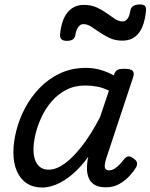

<svg xmlns="http://www.w3.org/2000/svg" viewBox="-20 -823 674 860"><path d="M169 17Q129 17 100 -2Q71 -21 55.5 -56.5Q40 -92 40 -141Q40 -186 53 -237.5Q66 -289 92 -338.5Q118 -388 157.5 -429Q197 -470 249 -494.5Q301 -519 366 -519Q398 -519 430 -510Q462 -501 490 -485L491 -489Q497 -506 507 -510.5Q517 -515 535 -515Q566 -515 574.5 -505.5Q583 -496 576 -476L455 -111Q451 -97 449.5 -85Q448 -73 452.5 -66.5Q457 -60 468 -60Q481 -60 492.5 -67Q504 -74 515 -85.5Q526 -97 536 -110Q543 -119 552.5 -122Q562 -125 575 -115Q592 -105 593.5 -94.5Q595 -84 590 -74Q580 -57 561 -36Q542 -15 515.5 0.5Q489 16 454 16Q422 16 403.5 4.5Q385 -7 377.5 -25.5Q370 -44 369.5 -66Q369 -88 373 -110Q374 -112 374.5 -114.5Q375 -117 375 -120Q338 -70 301.5 -40Q265 -10 231.5 3.5Q198 17 169 17ZM130 -153Q130 -125 138 -104.5Q146 -84 161 -73.5Q176 -63 198 -63Q232 -63 270 -90.5Q308 -118 348.5 -170.5Q389 -223 428 -298L468 -417Q439 -431 413 -435.5Q387 -440 362 -440Q314 -440 276.5 -420.5Q239 -401 211.5 -369Q184 -337 166 -298.5Q148 -260 139 -222Q130 -184 130 -153ZM279 -640Q247 -640 249 -668Q255 -734 282.5 -767.5Q310 -801 356 -801Q388 -801 412.5 -790Q437 -779 457 -764.5Q477 -750 494.5 -738.5Q512 -727 530 -727Q542 -727 551 -739Q560 -751 564 -776Q569 -803 607 -803Q623 -803 629 -796.5Q635 -790 634 -776Q628 -710 602 -675.5Q576 -641 528 -641Q496 -641 471.5 -652.5Q447 -664 426.5 -678Q406 -692 388.5 -703.5Q371 -715 353 -715Q340 -715 330.5 -702Q321 -689 317 -664Q315 -652 305.5 -646Q296 -640 279 -640Z"/></svg>

Font: Playwrite CU
Style: Regular
Weight: 400
Designer: Veronika Burian, José Scaglione
Foundry: TypeTogether
Version: Version 1.002